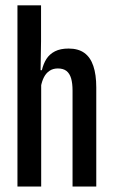

<svg xmlns="http://www.w3.org/2000/svg" viewBox="-20 -684 414 704"><path d="M246 0V-352Q246 -378.5 240.8 -396.5Q235.5 -414.5 223.8 -423.8Q212 -433 192 -433Q174.5 -433 161.8 -424.5Q149 -416 141.2 -401Q133.5 -386 130 -366.5L106.5 -426.5H133.5Q139 -450 150.2 -467.8Q161.5 -485.5 181.5 -495.8Q201.5 -506 231.5 -506Q267 -506 289.2 -490Q311.5 -474 322.2 -442.2Q333 -410.5 333 -363V0ZM44 0V-664.5H130.5V-533L128.5 -405.5L131 -391.5V0Z"/></svg>

Font: Anek Tamil Condensed Medium
Style: Regular
Weight: 500
Width: 3
Designer: Aadarsh Rajan (Tamil), Yesha Goshar (Latin)
Foundry: Ek Type
Version: Version 1.003